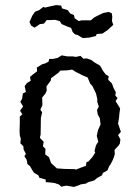

<svg xmlns="http://www.w3.org/2000/svg" viewBox="-20 -726 550 756"><path d="M271 10 241 5 221 9 213 1 196 -5 183 -7 160 -9V-19L135 -26L131 -36L115 -45L109 -53L98 -72L88 -80L85 -97L76 -111L82 -120L73 -137L72 -150L60 -162L62 -179L58 -193L57 -212L58 -239V-267L68 -276L59 -290L71 -307L60 -325L67 -337L70 -358L82 -364L77 -387L86 -399L101 -408L98 -423L111 -434L126 -445L125 -460L146 -473L157 -476L171 -483L174 -494H188L207 -498L223 -508L245 -504H266L279 -502L297 -506L308 -495L322 -496L339 -490L354 -479L372 -469L378 -461L385 -448L396 -433L408 -426L406 -412L421 -397L427 -380L436 -363L434 -350L443 -340L435 -328L445 -312L453 -299L450 -278L449 -265L445 -239L456 -207L445 -194L454 -177L452 -161L447 -153L431 -136L432 -119L428 -106L424 -96L416 -80L410 -72L403 -55L385 -45L382 -36L362 -25L352 -16L339 -12L328 -9L318 -3L298 0L289 4ZM279 -58 296 -65 318 -73 321 -88 328 -90 344 -108 355 -125 352 -131 358 -154 367 -168 361 -191 366 -214 376 -236 373 -261 365 -275 362 -293 369 -306 363 -325V-337L358 -358L344 -387L335 -397L325 -421L308 -428L280 -442L264 -452L245 -449L217 -448L212 -441L181 -418L180 -409L163 -386L164 -369L159 -358L146 -342L147 -312L139 -294L146 -284L141 -262L140 -196L137 -183L152 -168L149 -150L159 -140L158 -118L173 -107L181 -84L204 -63L232 -61L275 -60ZM266 -600 260 -616 244 -622 223 -631 215 -643 196 -648 179 -647H164L153 -633L137 -631L116 -617L103 -625L96 -639L107 -664L118 -680L134 -686L151 -699L157 -696L173 -700L201 -706L221 -704L224 -693L247 -686L256 -673L271 -667L274 -654L290 -643L301 -646H338L349 -656L360 -662L372 -668L387 -675L408 -679L420 -674L422 -661L421 -643L426 -628L415 -618L402 -606L398 -604L384 -594L361 -592L357 -584L332 -578L306 -576L286 -588L275 -591Z"/></svg>

Font: Winky Rough Light
Style: Regular
Weight: 300
Designer: Simon Atzbach
Foundry: typofactur
Version: Version 1.206; ttfautohint (v1.8.4.7-5d5b)